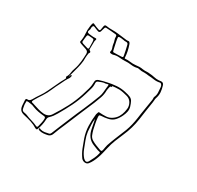

<svg xmlns="http://www.w3.org/2000/svg" viewBox="-184 -1035 1369 1331"><g transform="rotate(30 500.0 -370.0)"><path d="M545 -476Q546 -475 547.5 -474Q549 -473 550 -471Q548 -469 548 -469Q537 -471 534 -458Q533 -451 531 -444Q529 -437 529 -430Q529 -399 519 -370.5Q509 -342 498 -315Q473 -256 447.5 -196.5Q422 -137 398 -78Q388 -55 378 -31.5Q368 -8 360 15Q353 35 333 41Q316 45 298.5 46.5Q281 48 264 43Q260 41 257 39Q254 37 255 32Q257 27 260.5 28.5Q264 30 267 32Q284 37 301 34.5Q318 32 334 28Q339 26 341.5 22.5Q344 19 346 15Q360 -20 375 -56Q390 -92 405 -128Q417 -157 429.5 -186Q442 -215 455 -244Q469 -276 482 -308Q495 -340 507 -372Q514 -391 515.5 -410.5Q517 -430 519 -449Q520 -455 520.5 -460.5Q521 -466 521 -472Q515 -473 509.5 -471Q504 -469 498 -468Q485 -468 472.5 -463.5Q460 -459 448 -454Q435 -450 435 -436Q437 -410 429.5 -385.5Q422 -361 415 -336Q398 -279 372 -226.5Q346 -174 316 -123Q308 -109 298.5 -96Q289 -83 277 -72Q270 -66 268 -59Q266 -52 266 -44Q265 -22 260.5 -1.5Q256 19 249 39Q246 46 242 46Q238 46 233 44Q208 28 179.5 19Q151 10 123 4Q95 -2 85 -16Q75 -30 74 -55Q74 -63 73 -71.5Q72 -80 72 -87Q71 -93 73.5 -98Q76 -103 82 -102Q93 -101 100 -105.5Q107 -110 113 -120Q128 -147 145.5 -172Q163 -197 176 -225Q188 -250 199.5 -274.5Q211 -299 223 -324Q226 -331 230 -337Q234 -343 237 -350Q239 -355 242 -360Q245 -365 238 -370Q238 -374 239 -375Q250 -392 252 -411.5Q254 -431 261 -449Q267 -466 270.5 -483Q274 -500 276 -517Q278 -532 278.5 -547.5Q279 -563 280 -578Q281 -600 259 -607Q247 -611 235 -615Q223 -619 212 -623Q208 -625 204 -627Q200 -629 201 -634Q208 -666 205 -697.5Q202 -729 207 -760Q208 -766 209 -771.5Q210 -777 212 -782Q215 -792 225 -786Q236 -780 247.5 -776Q259 -772 270 -768Q277 -766 279.5 -769Q282 -772 283 -777Q284 -785 285.5 -792Q287 -799 288 -806Q291 -820 305 -817Q328 -813 352 -813.5Q376 -814 400 -811Q416 -809 432.5 -807Q449 -805 465 -803Q469 -803 473 -802Q477 -801 481 -802Q492 -805 497.5 -800Q503 -795 506 -785Q514 -762 519 -738Q524 -714 525 -689Q526 -685 529 -685Q550 -687 571 -684Q592 -681 613 -683Q628 -685 643 -685.5Q658 -686 673 -683Q681 -682 690 -681.5Q699 -681 707 -682Q712 -683 717.5 -682Q723 -681 728 -681Q748 -680 767.5 -675.5Q787 -671 806 -672Q810 -672 813.5 -673Q817 -674 821 -674Q843 -677 849 -656Q857 -631 859 -606.5Q861 -582 852 -556Q849 -547 849 -537.5Q849 -528 847 -518Q841 -481 835.5 -444.5Q830 -408 825 -371Q814 -295 783 -225Q768 -191 754.5 -156.5Q741 -122 733 -86Q728 -64 722.5 -41.5Q717 -19 709 2Q703 19 694.5 36Q686 53 674 68Q663 80 646.5 78Q630 76 619 63Q598 34 585.5 2.5Q573 -29 561 -63Q545 -109 543.5 -156.5Q542 -204 548 -251Q549 -255 550.5 -258.5Q552 -262 553 -266Q554 -275 565 -273Q591 -271 616.5 -272.5Q642 -274 664 -290Q684 -304 695.5 -324Q707 -344 712 -367Q714 -379 716 -390.5Q718 -402 715 -415Q704 -460 663 -469Q648 -473 633.5 -476Q619 -479 603 -480Q588 -480 573.5 -479Q559 -478 545 -476ZM253 -384Q258 -386 257.5 -390.5Q257 -395 261 -398Q265 -400 267 -400Q269 -400 269.5 -398.5Q270 -397 269 -396Q267 -391 266.5 -386Q266 -381 263 -376Q252 -361 243.5 -344Q235 -327 227 -310Q210 -278 196 -245Q182 -212 162 -181Q152 -166 142.5 -151Q133 -136 124 -120Q117 -108 119.5 -103.5Q122 -99 135 -97Q137 -96 139.5 -95.5Q142 -95 144 -94Q165 -87 186 -81Q207 -75 229 -73Q269 -70 289 -103Q323 -155 351.5 -209.5Q380 -264 399 -324Q408 -353 416 -381Q424 -409 424 -440Q424 -458 444 -465Q459 -470 474.5 -474Q490 -478 505 -481Q540 -489 575 -491.5Q610 -494 645 -486Q674 -480 689 -473Q704 -466 711.5 -452.5Q719 -439 727 -413Q732 -394 728 -375.5Q724 -357 716 -340Q704 -313 685 -292Q666 -271 634 -265Q622 -262 610 -261Q598 -260 586 -259Q573 -258 570.5 -255Q568 -252 569 -239Q571 -216 575.5 -193.5Q580 -171 585 -148Q590 -129 597.5 -110.5Q605 -92 624 -81Q641 -71 659.5 -64Q678 -57 697 -50Q706 -47 709.5 -52Q713 -57 714 -64Q716 -74 717.5 -84Q719 -94 722 -104Q733 -137 746 -169Q759 -201 772 -233Q784 -260 792.5 -288Q801 -316 806 -344Q809 -359 811 -374Q813 -389 815 -403Q820 -436 825.5 -469Q831 -502 836 -534Q837 -539 836 -544.5Q835 -550 836 -554Q846 -575 845 -596Q844 -617 842 -638Q841 -649 834.5 -656.5Q828 -664 820 -662Q797 -657 774 -660.5Q751 -664 728 -665Q721 -666 712.5 -667Q704 -668 696 -668Q683 -667 670.5 -668Q658 -669 645 -672Q641 -674 636 -672Q611 -666 586.5 -669.5Q562 -673 537 -671Q514 -670 490 -672.5Q466 -675 442 -667Q438 -666 432 -666.5Q426 -667 421 -668Q416 -670 416 -675Q421 -690 415.5 -704Q410 -718 408 -732Q407 -746 402 -759Q397 -772 398 -785Q398 -799 386 -799Q367 -801 348 -802.5Q329 -804 310 -805Q301 -805 299 -796Q297 -789 294.5 -781.5Q292 -774 290 -766Q285 -752 272 -756Q263 -759 254 -762.5Q245 -766 236 -770Q231 -772 227 -771Q223 -770 221 -762Q218 -755 219 -747.5Q220 -740 216 -733Q206 -712 229 -709Q241 -708 252.5 -706.5Q264 -705 275 -706Q286 -707 288.5 -704Q291 -701 287 -691Q285 -685 285 -682Q285 -666 284.5 -650.5Q284 -635 284 -620Q284 -616 286 -614Q306 -606 292 -591Q291 -591 291 -584Q290 -577 289 -570Q288 -563 288 -556Q289 -527 283.5 -499Q278 -471 270 -443Q266 -428 262 -413Q258 -398 253 -384ZM455 -792Q450 -793 444 -793.5Q438 -794 433 -795Q417 -796 414 -792.5Q411 -789 414 -773Q415 -769 415.5 -764.5Q416 -760 417 -756Q421 -741 423.5 -726Q426 -711 430 -697Q432 -693 433 -687.5Q434 -682 441 -683Q456 -683 471.5 -683.5Q487 -684 502 -685Q515 -685 512 -697Q508 -717 504 -737Q500 -757 495 -776Q492 -791 476 -790Q471 -789 465.5 -790Q460 -791 455 -792ZM217 -668Q216 -663 216 -657.5Q216 -652 215 -647Q211 -635 226 -630Q236 -627 245.5 -624Q255 -621 265 -618Q277 -614 277 -627Q277 -638 276.5 -649.5Q276 -661 276 -673Q275 -689 272 -692Q269 -695 252 -696Q228 -699 223.5 -695.5Q219 -692 217 -668ZM558 -220Q554 -195 555.5 -169.5Q557 -144 559 -118Q563 -87 574.5 -57.5Q586 -28 597 1Q610 34 631 57Q654 79 668 56Q679 36 688.5 16Q698 -4 703 -26Q707 -37 696 -38Q683 -40 671 -45.5Q659 -51 647 -55Q614 -67 596 -91Q578 -115 572 -149Q568 -167 565 -184.5Q562 -202 558 -220ZM85 -78Q84 -65 86 -54Q88 -43 90 -32Q93 -14 112 -12Q117 -11 122.5 -10Q128 -9 133 -7Q156 3 181 10Q206 17 229 28Q239 32 242 22Q246 5 250 -11.5Q254 -28 254 -46Q254 -60 239 -60Q216 -62 193.5 -66Q171 -70 148 -79Q138 -84 125.5 -86.5Q113 -89 101 -90Q94 -91 88 -89.5Q82 -88 85 -78Z"/></g></svg>

Font: Rock 3D
Style: Regular
Weight: 400
Version: Version 1.000